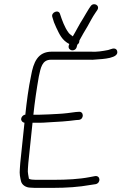

<svg xmlns="http://www.w3.org/2000/svg" viewBox="-20 -884 588 929"><path d="M350.7 -655 353.9 -667 354 -668C359 -671.3 362.2 -675.7 363.4 -681C363.7 -684 363.7 -684 364.1 -688C376.5 -711.2 389.1 -732.7 403.2 -756C416.7 -779.7 426.7 -800.4 442.3 -823L450.5 -835C465.9 -857.8 433 -875.5 418.5 -854L410.3 -842C401.2 -827.9 390.3 -808.2 382.3 -795C364.9 -768.6 348.6 -735.1 332.2 -708C323.8 -714 312.9 -722.5 310.3 -728C293.3 -750.6 280.1 -786.5 270.5 -816C263.9 -840.5 225.9 -824.2 233.1 -802C238 -783.5 243.4 -768.6 252.2 -750.5C268.6 -716.3 279.9 -689.7 315.3 -671L312.5 -663C306.9 -638.8 342 -630.6 350.7 -655ZM82.4 -309.5C81.4 -299.3 89.6 -291.3 98.4 -290L78 -95C76.8 -83.7 76.1 -74.3 76 -67C73.5 -42.5 77.4 -25.8 81.7 -7C86.1 10.6 105 24 128.5 24C135.1 24.7 141.4 25 147.4 25H238.4C301.1 25 363 20.8 416.8 11L443.3 7C468.6 0.8 466.3 -35.2 440.4 -32L413.8 -27C363.4 -17.1 301.5 -14 242.5 -14H151.5C146.1 -14 140.5 -14.3 134.6 -15C129.4 -15 124.7 -17.4 120 -19C118.1 -35.2 112.9 -46.8 115.1 -68C115.2 -75.3 115.8 -84.3 117 -95L137.4 -290H168.4C181.7 -290 196.5 -290.7 212.6 -292C257.3 -293.9 309 -297.6 347.8 -303L361.9 -304C387.6 -307.2 386.3 -346.1 361 -343L346.8 -342C324.2 -338.8 290.1 -334.1 262.9 -333C233.6 -331.8 199.8 -329 172.5 -329H141.5C148.1 -391.6 157.4 -454.5 167.9 -514C177 -555.3 183 -595 226.4 -595H412.4C422.3 -594.3 432.7 -594.7 443.5 -596C478 -598.4 557.4 -601.7 546.8 -637.5C542.8 -651.1 528.6 -651.3 515.7 -646C509.5 -644 509.5 -644 503.3 -642C477.9 -637 447.5 -631.7 417.5 -634H230.5C162.4 -634 141.7 -582.3 130.2 -517C117.9 -458.9 109.1 -392.4 102.5 -329C93 -329 83.4 -319.1 82.4 -309.5Z"/></svg>

Font: Just Breathe
Style: Obl2
Weight: 400
Foundry: Cannot Into Space Fonts
Version: Version 0.72